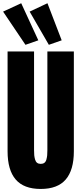

<svg xmlns="http://www.w3.org/2000/svg" viewBox="-20 -1184 514 1211"><path d="M27.8 -230V-859.4H194.8V-236.8Q194.8 -217.3 196 -204.6Q197.3 -191.9 201.2 -178Q205.1 -164.1 213.9 -157.2Q222.7 -150.4 236.8 -150.4Q251 -150.4 260 -157.2Q269 -164.1 272.7 -178Q276.4 -191.9 277.6 -204.3Q278.8 -216.8 278.8 -236.8V-859.4H445.8V-230Q445.8 -111.3 394.5 -51.8Q343.3 7.8 236.8 7.8Q130.4 7.8 79.1 -51.8Q27.8 -111.3 27.8 -230ZM221.7 -929.7 140.6 -901.4 -0.5 -1110.8 113.8 -1163.6ZM369.1 -929.7 288.1 -901.4 167 -1110.8 279.3 -1163.6Z"/></svg>

Font: Anton
Style: Regular
Weight: 400
Designer: Vernon Adams, Tural Alisoy
Foundry: Vernon Adams
Version: Version 2.300